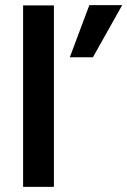

<svg xmlns="http://www.w3.org/2000/svg" viewBox="-20 -728 496 748"><path d="M190 0H70V-707H190ZM342 -505H252L328 -708H456Z"/></svg>

Font: Hind Madurai SemiBold
Style: Regular
Weight: 600
Designer: Jyotish Sonowal
Foundry: Indian Type Foundry
Version: Version 1.001;PS 1.0;hotconv 1.0.86;makeotf.lib2.5.63406; tt